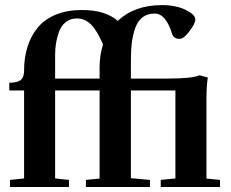

<svg xmlns="http://www.w3.org/2000/svg" viewBox="-20 -747 921 767"><path d="M20 0V-28.3L76.2 -34.2V-385.7H17.1V-416.5Q48.8 -416.5 62.5 -427.2Q76.2 -438 76.2 -464.8Q76.2 -517.6 90.1 -561Q104 -604.5 131.3 -637.5Q158.7 -670.4 203.4 -688.7Q248 -707 306.6 -707Q401.4 -707 450.2 -663.6Q517.6 -726.6 626.5 -726.6Q683.6 -726.6 721.9 -707.5Q760.3 -688.5 760.3 -669.4Q760.3 -653.3 737.1 -622.6Q713.9 -591.8 698.2 -591.8Q673.8 -591.8 667.5 -611.8Q642.6 -692.9 597.7 -692.9Q570.3 -692.9 551 -679Q531.7 -665 521.7 -638.9Q511.7 -612.8 507.3 -581.1Q502.9 -549.3 502.9 -507.8V-433.1H647Q748.5 -433.1 777.3 -446.3L810.1 -437.5Q804.7 -401.4 804.7 -349.6V-33.7L858.9 -28.3V0H622.1V-28.3L680.7 -34.2V-385.7H502.9V-35.2L579.1 -28.3V0H323.2V-28.3L377.9 -33.7V-385.7H200.2V-34.2L255.4 -28.3V0ZM200.2 -527.3V-433.1H377.9V-477.5Q377.9 -527.3 391.6 -569.8Q366.7 -627 342.5 -650.1Q318.4 -673.3 288.1 -673.3Q261.2 -673.3 242.7 -658.7Q224.1 -644 215.6 -619.6Q207 -595.2 203.6 -573.2Q200.2 -551.3 200.2 -527.3Z"/></svg>

Font: Elstob
Style: Bold
Weight: 700
Designer: Peter S. Baker
Version: Version 1.015